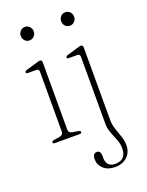

<svg xmlns="http://www.w3.org/2000/svg" viewBox="-162 -725 793 1039"><g transform="rotate(-20 234.5 -206.0)"><path d="M115 -569Q99.5 -569 89 -580.2Q78.5 -591.5 78.5 -607.5Q78.5 -624 89.2 -635.2Q100 -646.5 115 -646.5Q131.5 -646.5 142.2 -635Q153 -623.5 153 -608Q153 -591.5 142 -580.2Q131 -569 115 -569ZM141.5 -433V-45.5Q141.5 -26.5 164.5 -22.5L194.5 -18Q208 -15.5 208 -8Q208 0 196 0H54Q42.5 0 42.5 -8Q42.5 -15 55 -17.5L87 -22.5Q110 -26.5 110 -45.5V-390Q110 -406.5 95 -406.5H47Q35.5 -406.5 35.5 -414Q35.5 -421 47 -424.5L107 -442Q114.5 -444.5 119.8 -446Q125 -447.5 128.5 -447.5Q141.5 -447.5 141.5 -433ZM347.5 -569Q332 -569 321.5 -580.2Q311 -591.5 311 -607.5Q311 -624 321.8 -635.2Q332.5 -646.5 347.5 -646.5Q364 -646.5 374.8 -635Q385.5 -623.5 385.5 -608Q385.5 -591.5 374.5 -580.2Q363.5 -569 347.5 -569ZM377.5 -18.5Q377.5 11.5 386.5 38.2Q395.5 65 404.5 90.8Q413.5 116.5 413.5 143Q413.5 183 386.8 208.2Q360 233.5 317 233.5Q275 233.5 250.5 211Q226 188.5 226 157.5Q226 122.5 250 122.5Q272 122.5 272 152.5V164.5Q272 217.5 324.5 217.5Q386.5 216.5 386.5 150Q386.5 123.5 376.2 99Q366 74.5 356 48.5Q346 22.5 346 -7V-389.5Q346 -406.5 331 -406.5H283Q271.5 -406.5 271.5 -414Q271.5 -421 283 -424.5L342.5 -442Q350 -444.5 355.5 -446Q361 -447.5 364.5 -447.5Q377.5 -447.5 377.5 -433Z"/></g></svg>

Font: Fraunces 72pt S050 Thin
Style: Regular
Weight: 100
Version: Version 1.000; ttfautohint (v1.8.3)